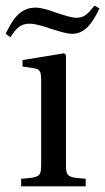

<svg xmlns="http://www.w3.org/2000/svg" viewBox="-45 -661 373 681"><path d="M30 0H259V-27C192 -32 189 -34 189 -82V-466L182 -472L35 -448V-425L70 -420C94 -416 101 -412 101 -378V-82C101 -34 98 -32 30 -27ZM-25 -541 -8 -529C13 -562 29 -577 60 -577C81 -577 108 -568 135 -559C162 -551 190 -541 211 -541C235 -541 251 -551 267 -566C282 -582 295 -605 308 -631L290 -641C264 -608 252 -598 226 -598C206 -598 180 -608 154 -616C129 -625 103 -634 80 -634C20 -634 -6 -579 -25 -541Z"/></svg>

Font: erewhon
Style: Regular
Weight: 400
Version: Version 1.0.0